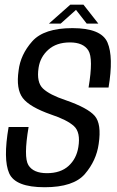

<svg xmlns="http://www.w3.org/2000/svg" viewBox="-20 -801 504 826"><path d="M172 4.5Q46 4.5 19.5 -55.5Q-7 -115.5 17 -254.5H103Q81 -125 102.2 -90.5Q123.5 -56 182 -56Q240.5 -56 274.8 -87Q309 -118 317 -168Q327.5 -232 297.8 -258.8Q268 -285.5 200.5 -308Q107.5 -340.5 78 -379.2Q48.5 -418 60 -497.5Q68 -566 118.5 -623Q169 -680 291.5 -680Q416 -680 442.5 -618Q469 -556 447 -424.5H361Q382 -549 360.2 -583.8Q338.5 -618.5 281 -618.5Q223 -618.5 188 -587.2Q153 -556 146 -509.5Q136.5 -447 165 -420Q193.5 -393 262.5 -370Q357.5 -337 387.5 -302.5Q417.5 -268 404.5 -181.5Q394.5 -110 345.5 -52.8Q296.5 4.5 172 4.5ZM190.5 -699.5 282.5 -781H339L403 -699.5H353L307 -758.5L241 -699.5Z"/></svg>

Font: Anybody
Style: Italic
Weight: 400
Italic angle: -10°
Designer: Tyler Finck
Foundry: Etcetera Type Company
Version: Version 1.010; ttfautohint (v1.8.3) -l 8 -r 50 -G 200 -x 14 